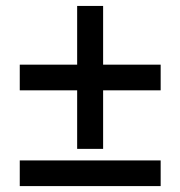

<svg xmlns="http://www.w3.org/2000/svg" viewBox="-20 -630 611 650"><path d="M241.2 -324.2H46.9V-411.1H241.2V-609.9H329.1V-411.1H523.9V-324.2H329.1V-126H241.2ZM46.9 0V-86.9H523.9V0Z"/></svg>

Font: Open Sans Semibold
Style: Regular
Weight: 600
Foundry: Ascender Corporation
Version: Version 1.10; ttfautohint (v1.5.65-e2d9)